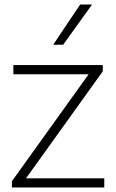

<svg xmlns="http://www.w3.org/2000/svg" viewBox="-20 -828 511 848"><path d="M32.5 0V-27.5L371.5 -500H39V-540.5H434V-513L95 -40.5H440.5V0ZM215 -630.5 334 -808H386.5L259 -630.5Z"/></svg>

Font: Encode Sans SemiExpanded SemiExpanded ExtraLight
Style: Regular
Weight: 200
Width: 6
Designer: Multiple Designers
Foundry: Impallari Type
Version: Version 3.000; ttfautohint (v1.8.3) -l 8 -r 50 -G 200 -x 14 